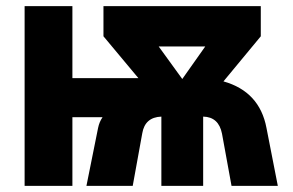

<svg xmlns="http://www.w3.org/2000/svg" viewBox="-20 -608 957 628"><path d="M499 -456.1 576.2 -349.6 651.4 -456.1ZM262.7 0 300.8 -189.5Q304.7 -209 315.4 -224.6H216.8V0H60.5V-587.9H216.8V-352.5H432.6L318.4 -489.3V-587.9H833V-489.3L710.9 -341.8Q829.1 -308.6 851.6 -189.5L888.7 0H737.3L706.1 -170.9Q695.3 -225.6 644.5 -226.6V0H507.8V-226.6Q454.1 -224.6 445.3 -171.9L414.1 0Z"/></svg>

Font: Gothic A1 Black
Style: Regular
Weight: 900
Version: Version 2.50